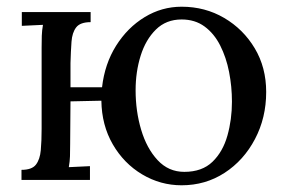

<svg xmlns="http://www.w3.org/2000/svg" viewBox="-20 -536 854 572"><path d="M521 16Q458 16 403.5 -16.5Q349 -49 316 -106Q283 -163 282 -236L190 -234L189 -106Q189 -86 188.5 -70.5Q188 -55 185 -38L248 -41V0H44V-30Q75 -30 87 -45.5Q99 -61 101.5 -88.5Q104 -116 104 -152V-394Q104 -414 104.5 -429.5Q105 -445 108 -462L45 -459V-500H250V-470Q219 -470 207 -454.5Q195 -439 193 -411.5Q191 -384 190 -348V-276H284Q292 -346 326 -400Q360 -454 411 -485Q462 -516 521 -516Q591 -516 648 -482.5Q705 -449 739 -392Q773 -335 773 -262Q773 -185 739.5 -121.5Q706 -58 649 -21Q592 16 521 16ZM529 -24Q582 -24 613 -54Q644 -84 657.5 -132Q671 -180 671 -233Q671 -278 662.5 -321.5Q654 -365 636 -400.5Q618 -436 589.5 -457Q561 -478 521 -478Q475 -478 444.5 -448Q414 -418 399 -370Q384 -322 384 -267Q384 -205 400.5 -149.5Q417 -94 449.5 -59Q482 -24 529 -24Z"/></svg>

Font: Lora
Style: Regular
Weight: 400
Designer: Olga Karpushina, Alexei Vanyashin (Cyrillic)
Foundry: Cyreal
Version: Version 3.005; ttfautohint (v1.8.4.7-5d5b)